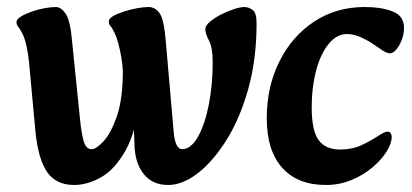

<svg xmlns="http://www.w3.org/2000/svg" viewBox="-20 -511 1174 547"><path d="M459 16Q413 16 388 -17Q363 -50 363 -105Q362 -121 361.5 -138Q361 -155 364 -197L334 -198L330 -310Q329 -328 325.5 -348.5Q322 -369 317 -387.5Q312 -406 307 -416Q300 -431 295 -436.5Q290 -442 290 -450Q290 -458 302 -465Q314 -472 332.5 -478Q351 -484 370 -487.5Q389 -491 403 -491Q422 -491 434.5 -473.5Q447 -456 452 -397L475 -133Q477 -111 483 -98.5Q489 -86 499 -86Q524 -86 544 -121.5Q564 -157 575 -213.5Q586 -270 586 -334Q586 -375 575.5 -395Q565 -415 565 -428Q565 -438 578 -449Q591 -460 609.5 -469.5Q628 -479 646.5 -485Q665 -491 675 -491Q689 -491 700 -482.5Q711 -474 711 -445Q711 -343 687.5 -258.5Q664 -174 625.5 -112.5Q587 -51 543.5 -17.5Q500 16 459 16ZM191 16Q140 16 114.5 -20.5Q89 -57 81 -136L63 -331Q61 -354 56 -377.5Q51 -401 44 -415Q37 -429 32 -434.5Q27 -440 27 -448Q27 -456 39 -463.5Q51 -471 69 -477.5Q87 -484 106 -487.5Q125 -491 139 -491Q154 -491 167 -472Q180 -453 185 -397L208 -171Q212 -131 218.5 -108.5Q225 -86 241 -86Q254 -86 275 -108.5Q296 -131 313 -180Q330 -229 330 -310L378 -231Q368 -136 337.5 -82Q307 -28 268 -6Q229 16 191 16Z M908 16Q828 16 784 -33Q740 -82 740 -174Q740 -264 776 -336Q812 -408 875 -449.5Q938 -491 1019 -491Q1066 -491 1098.5 -478.5Q1131 -466 1131 -431Q1131 -415 1125 -398.5Q1119 -382 1109.5 -370.5Q1100 -359 1091 -359Q1086 -359 1078.5 -362.5Q1071 -366 1066 -370Q1056 -377 1040 -387.5Q1024 -398 1005.5 -406Q987 -414 968 -414Q939 -414 916 -385.5Q893 -357 880.5 -309.5Q868 -262 868 -206Q868 -138 888 -111.5Q908 -85 949 -85Q983 -85 1009 -97Q1035 -109 1058 -124Q1067 -130 1073.5 -133Q1080 -136 1085 -136Q1090 -136 1093 -131.5Q1096 -127 1096 -121Q1096 -103 1081.5 -79.5Q1067 -56 1041 -34Q1015 -12 981 2Q947 16 908 16Z"/></svg>

Font: Alkatra Medium
Style: Regular
Weight: 500
Designer: Suman Bhandary
Version: Version 1.100;gftools[0.9.22]